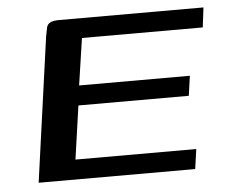

<svg xmlns="http://www.w3.org/2000/svg" viewBox="-41 -505 645 551"><g transform="rotate(-5 282.0 -230.0)"><path d="M49 0 107 -417Q110 -433 112 -442Q114 -451 122.5 -455.5Q131 -460 148 -460H564L557 -403H209L189 -268H508L500 -211H182L160 -57H508L500 0Z"/></g></svg>

Font: Genos Thin Medium
Style: Italic
Weight: 500
Italic angle: -8°
Version: Version 1.010